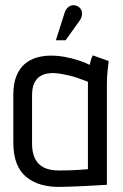

<svg xmlns="http://www.w3.org/2000/svg" viewBox="-20 -725 480 749"><path d="M404 -487 342 -509Q336 -498 333 -485Q330 -472 330 -472Q310 -482 285 -490Q260 -498 233 -503Q206 -508 178 -508Q150 -508 123.5 -500.5Q97 -493 76.5 -475.5Q56 -458 44 -428.5Q32 -399 32 -354V-169Q32 -120 45.5 -86.5Q59 -53 84.5 -33Q110 -13 143.5 -4Q177 5 216 4Q233 4 256 3Q279 2 304 1Q329 0 350.5 -1.5Q372 -3 385 -3.5Q398 -4 397 -4V-397Q397 -427 400 -452Q403 -477 404 -487ZM105 -165V-351Q105 -383 113.5 -400.5Q122 -418 135 -426.5Q148 -435 161.5 -437.5Q175 -440 186 -440Q199 -440 214.5 -437.5Q230 -435 247.5 -431Q265 -427 284 -420.5Q303 -414 323 -406V-65Q319 -65 309 -64Q299 -63 283.5 -62Q268 -61 249 -60.5Q230 -60 209 -60Q175 -60 152 -71Q129 -82 117 -105.5Q105 -129 105 -165ZM291 -645Q298 -655 299.5 -665.5Q301 -676 297.5 -685Q294 -694 284 -700Q273 -706 263 -704.5Q253 -703 245 -696Q237 -689 233 -678L198 -568H236Z"/></svg>

Font: Advent Pro Medium
Style: Regular
Weight: 500
Designer: VivaRado, Andreas Kalpakidis
Foundry: VivaRado, Andreas Kalpakidis
Version: Version 3.000